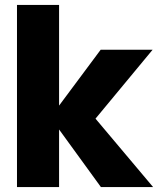

<svg xmlns="http://www.w3.org/2000/svg" viewBox="-20 -760 645 780"><path d="M390 0 220 -234V0H49V-740H220V-331L389 -558H600L368 -278L602 0Z"/></svg>

Font: Poppins A&M
Style: Bold-A&M
Weight: 700
Designer: Ninad Kale (Devanagari), Jonny Pinhorn (Latin)
Foundry: Indian Type Foundry
Version: 4.004